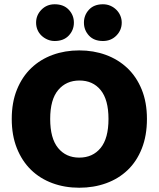

<svg xmlns="http://www.w3.org/2000/svg" viewBox="-20 -861 743 899"><path d="M35 -304Q35 -382 59.5 -442Q84 -502 126.5 -542.5Q169 -583 226.5 -604Q284 -625 351 -625Q418 -625 475.5 -604Q533 -583 576 -542.5Q619 -502 643.5 -442Q668 -382 668 -304Q668 -226 644 -165.5Q620 -105 577.5 -64.5Q535 -24 477 -3Q419 18 351 18Q283 18 225 -3.5Q167 -25 125 -66Q83 -107 59 -167Q35 -227 35 -304ZM215 -304Q215 -213 252 -168Q289 -123 351 -123Q414 -123 451 -168Q488 -213 488 -304Q488 -394 451.5 -439Q415 -484 352 -484Q290 -484 252.5 -439.5Q215 -395 215 -304ZM149 -755Q149 -790 174 -815.5Q199 -841 236 -841Q278 -841 302 -815.5Q326 -790 326 -755Q326 -720 302 -694.5Q278 -669 236 -669Q218 -669 202 -676Q186 -683 174 -694.5Q162 -706 155.5 -721.5Q149 -737 149 -755ZM373 -755Q373 -790 396.5 -815.5Q420 -841 462 -841Q481 -841 497 -834Q513 -827 525 -815Q537 -803 543.5 -787.5Q550 -772 550 -755Q550 -720 525 -694.5Q500 -669 462 -669Q420 -669 396.5 -694.5Q373 -720 373 -755Z"/></svg>

Font: Baloo Thambi
Style: Regular
Weight: 400
Designer: Aadarsh Rajan and Ek Type
Foundry: Ek Type
Version: Version 1.100;PS 1.000;hotconv 1.0.88;makeotf.lib2.5.647800;